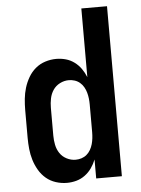

<svg xmlns="http://www.w3.org/2000/svg" viewBox="-53 -777 606 827"><g transform="rotate(-5 250.0 -363.5)"><path d="M203 8Q179 8 155.5 0.5Q132 -7 113.5 -22.5Q95 -38 82.5 -59.5Q70 -81 63 -104Q56 -127 53.5 -151.5Q51 -176 51 -200V-320Q51 -344 53.5 -368.5Q56 -393 63 -416Q70 -439 82.5 -460.5Q95 -482 113.5 -497.5Q132 -513 155.5 -520.5Q179 -528 203 -528Q224 -528 244 -522.5Q264 -517 281 -504.5Q298 -492 310 -475Q322 -458 330 -438V-735H441V0H330V-82Q322 -62 310 -45Q298 -28 281 -15.5Q264 -3 244 2.5Q224 8 203 8ZM249 -88Q249 -88 249 -88Q249 -88 249 -88Q262 -88 274.5 -92Q287 -96 297 -104.5Q307 -113 313.5 -124.5Q320 -136 323.5 -148.5Q327 -161 328.5 -174Q330 -187 330 -200V-320Q330 -333 328.5 -346Q327 -359 323.5 -371.5Q320 -384 313.5 -395.5Q307 -407 297 -415.5Q287 -424 274.5 -428Q262 -432 249 -432Q229 -432 210.5 -422.5Q192 -413 181 -396.5Q170 -380 166 -360Q162 -340 162 -320V-200Q162 -180 166 -160Q170 -140 181 -123.5Q192 -107 210.5 -97.5Q229 -88 249 -88Z"/></g></svg>

Font: Iosevka SS04
Style: Bold
Weight: 700
Monospace: yes
Designer: Belleve Invis
Foundry: Belleve Invis
Version: Version 19.0.0; ttfautohint (v1.8.4)